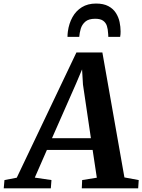

<svg xmlns="http://www.w3.org/2000/svg" viewBox="-94 -1034 781 1054"><path d="M-73.5 0 -69.5 -45.5 -2 -58.5 325.5 -746H468L589 -60L667.5 -45.5L664.5 0H355L357 -45.5L437.5 -58.5L414.5 -211H163.5L97 -59L188.5 -45.5L185 0ZM191.5 -275.5H405L361.5 -569.5L356.5 -653L323.5 -575ZM433 -1014.5Q474.5 -1014.5 501 -1000.2Q527.5 -986 542.2 -962.8Q557 -939.5 562.5 -913Q568 -886.5 568 -861.5Q568 -853.5 567.5 -846Q567 -838.5 565.5 -831.5H500.5Q500.5 -836.5 500.2 -841.2Q500 -846 499.5 -850.5Q498.5 -873.5 492.8 -891.5Q487 -909.5 472.2 -920.2Q457.5 -931 428.5 -931Q392.5 -931 374.2 -915Q356 -899 349.2 -876Q342.5 -853 341 -831.5H276.5Q276.5 -839.5 277 -846.5Q277.5 -853.5 278.5 -861Q284.5 -905 303.8 -939.8Q323 -974.5 355.5 -994.5Q388 -1014.5 433 -1014.5Z"/></svg>

Font: Merriweather 24pt
Style: Bold Italic
Weight: 700
Italic angle: -7.8°
Designer: Eben Sorkin
Foundry: Eben Sorkin
Version: Version 2.101